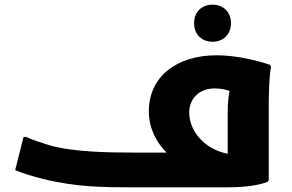

<svg xmlns="http://www.w3.org/2000/svg" viewBox="-20 -803 1251 823"><path d="M891 -624C935 -624 970 -653 970 -704C970 -754 935 -783 891 -783C847 -783 812 -754 812 -704C812 -653 847 -624 891 -624ZM1138 -525C1060 -551 977 -566 908 -566C738 -566 618 -475 618 -326C618 -253 650 -193 694 -149H549C448 -149 295 -151 193 -180C170 -187 114 -205 92 -216H81L45 -74C71 -62 126 -45 165 -36C304 -1 425 0 549 0H946C1030 0 1088 -8 1128 -24L1132 -32V-357C1132 -397 1134 -481 1142 -517ZM791 -321C791 -377 831 -424 900 -424C927 -424 947 -419 964 -413C959 -388 956 -359 956 -321V-144C856 -163 791 -242 791 -321Z"/></svg>

Font: Kufam Arabic Latin Roman Bold
Style: Regular
Weight: 700
Designer: Wael Morcos & Artur Schmal
Version: Version 1.200;PS 001.200;hotconv 1.0.88;makeotf.lib2.5.64775